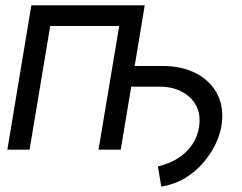

<svg xmlns="http://www.w3.org/2000/svg" viewBox="-20 -566 916 726"><path d="M445.3 -238.3 458 -316.4H594.7Q666.5 -316.9 721.2 -288.8Q775.9 -260.7 802.5 -208.5Q829.1 -156.2 816.4 -84Q811.5 -56.6 795.4 -22.2Q779.3 12.2 751.5 45.9Q723.6 79.6 683.6 105Q643.6 130.4 589.8 139.6L577.1 63.5Q623 52.2 655.5 30.8Q688 9.3 707.3 -20Q726.6 -49.3 732.4 -84Q740.2 -131.8 721.7 -166.5Q703.1 -201.2 666.3 -220Q629.4 -238.8 582 -238.3ZM7.8 0 98.6 -545.9H527.3L436.5 0H352.5L430.7 -467.8H169.9L91.8 0Z"/></svg>

Font: Inter Tight
Style: Italic
Weight: 400
Italic angle: -9.39999°
Designer: Rasmus Andersson
Foundry: rsms
Version: Version 3.002